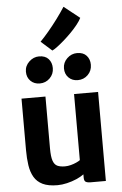

<svg xmlns="http://www.w3.org/2000/svg" viewBox="-69 -1159 770 1214"><g transform="rotate(-5 315.5 -552.0)"><path d="M246 8Q188 8 152.2 -9.2Q116.5 -26.5 98 -58.5Q79.5 -90.5 73 -134Q66.5 -177.5 66.5 -230V-557H218.5V-228Q218.5 -175.5 227.5 -149.5Q236.5 -123.5 255.2 -115Q274 -106.5 303.5 -106.5Q321.5 -106.5 340.5 -111.5Q359.5 -116.5 375.5 -123.8Q391.5 -131 400 -137.5V-557H552.5V8H455.5Q436 8 425.2 2Q414.5 -4 414.5 -26V-46Q395 -31.5 367.5 -19.5Q338.5 -7 306.5 0.5Q274.5 8 246 8ZM190.5 -642.5Q155 -642.5 132 -665.2Q109 -688 109 -724Q109 -761 136.8 -787.2Q164.5 -813.5 200 -813.5Q239.5 -813.5 260 -790.5Q280.5 -767.5 280.5 -732.5Q280.5 -694.5 254.2 -668.5Q228 -642.5 190.5 -642.5ZM431.5 -642.5Q396.5 -642.5 373.5 -665.2Q350.5 -688 350.5 -724Q350.5 -761 377.8 -787.2Q405 -813.5 441.5 -813.5Q480.5 -813.5 501.2 -790.5Q522 -767.5 522 -732.5Q522 -694.5 495.8 -668.5Q469.5 -642.5 431.5 -642.5ZM287.5 -843 218 -905Q243.5 -931 272.5 -965.5Q301.5 -1000 329.8 -1038Q358 -1076 381.5 -1112.5L481 -1033.5Q472 -1015 453.8 -992Q435.5 -969 412.2 -945.2Q389 -921.5 364.8 -900.2Q340.5 -879 320.2 -863.8Q300 -848.5 287.5 -843Z"/></g></svg>

Font: Koeln Type Sans
Style: Bold
Weight: 700
Designer: Eben Sorkin
Foundry: Eben Sorkin
Version: Version 2.001